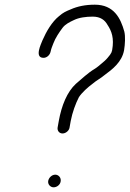

<svg xmlns="http://www.w3.org/2000/svg" viewBox="-20 -730 554 820"><path d="M511 -595C495 -653 466 -710 385 -710C345 -710 311 -703 282 -690C262 -682 249 -676 232 -661C202 -637 178 -596 161 -557C155 -541 126 -483 166 -483C180 -483 193 -495 196 -509C199 -524 204 -534 208 -545C217 -569 233 -592 247 -611C259 -627 278 -636 295 -644C317 -655 347 -659 376 -659C409 -659 428 -644 439 -624C457 -597 468 -567 459 -516C458 -513 457 -509 456 -506L450 -496C443 -487 436 -478 427 -470L413 -458C402 -449 396 -443 383 -435C356 -419 330 -394 304 -372C267 -338 243 -280 231 -213L226 -185C224 -172 233 -160 247 -160C261 -160 275 -172 277 -185L282 -213C289 -250 303 -288 317 -315C330 -335 356 -358 375 -372C391 -386 411 -396 426 -409C460 -434 501 -465 510 -516C514 -541 516 -574 511 -595ZM186 42C183 57 195 70 209 70C223 70 237 59 239 45C242 30 231 16 216 16C202 16 189 28 186 42ZM439 -624ZM304 -372V-371ZM375 -372ZM511 -595Z"/></svg>

Font: Blanket
Style: LightObl
Weight: 300
Foundry: Cannot Into Space Fonts
Version: Version 0.9